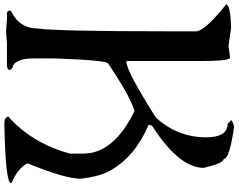

<svg xmlns="http://www.w3.org/2000/svg" viewBox="-125 -926 1075 865"><g transform="rotate(90 412.5 -493.5)"><path d="M521.5 -997.1 538.1 -981.4Q598.6 -981.4 598.6 -884.8Q598.6 -755.9 509.8 -658.2Q298.8 -525.4 258.8 -525.4H254.9V-866.2Q254.9 -974.6 243.2 -989.3V-993.2L186.5 -985.4L105.5 -997.1Q0 -994.1 0 -974.6Q121.1 -877.9 121.1 -838.9V-726.6Q121.1 -211.9 108.4 -126Q108.4 -43 28.3 -4.9V6.8L36.1 12.7H68.4L121.1 16.6L177.7 12.7H270.5Q292 12.7 294.9 2.9V-1Q288.1 -14.6 275.4 -14.6Q243.2 -34.2 243.2 -104.5V-205.1Q252 -443.4 266.6 -443.4Q406.2 -538.1 477.5 -561.5H481.4Q671.9 -467.8 671.9 -332V-270.5Q625 -99.6 504.9 6.8Q510.7 24.4 534.2 24.4H542Q804.7 18.6 804.7 -4.9V-7.8Q736.3 -37.1 715.8 -80.1Q785.2 -249 785.2 -320.3Q773.4 -412.1 748 -453.1Q686.5 -563.5 542 -626L545.9 -640.6Q736.3 -762.7 736.3 -874Q714.8 -963.9 696.3 -963.9Q696.3 -990.2 549.8 -1010.7Q521.5 -1002 521.5 -997.1Z"/></g></svg>

Font: Elementary Gothic 
Style: Regular
Weight: 400
Designer: Bill Roach / W.K. Roach
Version: Version 1.00 April 18, 2012, initial release